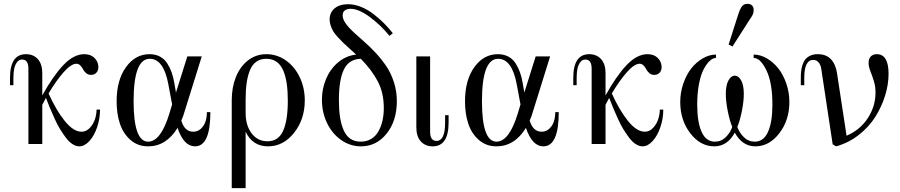

<svg xmlns="http://www.w3.org/2000/svg" viewBox="-20 -750 4688 1000"><path d="M200.2 0H127.9V-392.1Q127.9 -439.9 95.2 -439.9Q78.1 -439.9 67.6 -424.8Q57.1 -409.7 53.5 -389.6Q49.8 -369.6 49.8 -344.2V-306.2H32.2V-344.2Q32.2 -467.8 115.2 -467.8Q153.8 -467.8 177 -442.1Q200.2 -416.5 200.2 -369.1V-252.9Q256.3 -354.5 310.1 -411.1Q363.8 -467.8 418.9 -467.8Q450.7 -467.8 470.2 -450Q489.7 -432.1 492.2 -405.8Q493.7 -384.8 482.9 -372.3Q472.2 -359.9 454.1 -359.9Q439.5 -359.9 428.7 -368.9Q418 -377.9 412.6 -388.9Q407.2 -399.9 398.4 -408.9Q389.6 -418 377.9 -418Q350.1 -418 311 -373.5Q272 -329.1 232.9 -263.2Q273.4 -173.8 318.1 -118.9Q362.8 -64 404.8 -64Q429.7 -64 448.2 -84.2Q466.8 -104.5 474.9 -129.9Q482.9 -155.3 482.9 -179.2H501Q501 -131.8 485.8 -87.4Q470.7 -43 445.6 -15.4Q420.4 12.2 393.1 12.2Q375.5 12.2 357.7 0.7Q339.8 -10.7 323.5 -32.5Q307.1 -54.2 293 -77.1Q278.8 -100.1 264.2 -132.6Q249.5 -165 240.2 -187.5Q231 -210 219.2 -240.2Q216.3 -235.4 200.2 -204.1Z M758.8 -467.8Q789.6 -467.8 813 -455.3Q836.4 -442.9 850.8 -420.2Q865.2 -397.5 873.8 -373.5Q882.3 -349.6 887.7 -318.8L896.5 -268.1L955.6 -456.1H1030.8L939.5 -163.1Q934.6 -144.5 924.3 -122.1Q941.4 -64 986.3 -64Q1010.7 -64 1027.6 -80.6Q1044.4 -97.2 1051 -119.4Q1057.6 -141.6 1057.6 -166H1075.7Q1075.7 12.2 995.6 12.2Q937 12.2 904.8 -84Q845.7 12.2 751.5 12.2Q697.8 12.2 659.7 -21Q621.6 -54.2 604.5 -106Q587.4 -157.7 587.4 -222.2Q587.4 -332.5 636 -400.1Q684.6 -467.8 758.8 -467.8ZM751.5 -12.2Q816.9 -12.2 861.3 -155.8L876.5 -206.1L856.4 -313Q831.5 -443.8 759.8 -443.8Q675.8 -443.8 675.8 -223.1Q675.8 -12.2 751.5 -12.2Z M1367.2 -467.8Q1422.4 -467.8 1468.3 -435.8Q1514.2 -403.8 1540.8 -348.4Q1567.4 -293 1567.4 -227.1Q1567.4 -128.4 1511.5 -58.1Q1455.6 12.2 1376 12.2Q1294.9 12.2 1259.3 -64V230H1187V-228Q1187 -294.4 1208.5 -348.6Q1230 -402.8 1271.5 -435.3Q1313 -467.8 1367.2 -467.8ZM1367.2 -443.8Q1336.4 -443.8 1314.9 -428.5Q1293.5 -413.1 1281.5 -383.5Q1269.5 -354 1264.4 -316.2Q1259.3 -278.3 1259.3 -228V-162.1Q1259.3 -96.7 1290.5 -55.4Q1321.8 -14.2 1373 -14.2Q1430.2 -14.2 1454.6 -68.6Q1479 -123 1479 -225.1Q1479 -275.9 1473.4 -314.5Q1467.8 -353 1455.1 -382.8Q1442.4 -412.6 1420.4 -428.2Q1398.4 -443.8 1367.2 -443.8Z M2025.9 -577.1 2008.8 -563Q1963.4 -619.1 1905.8 -661.6Q1848.1 -704.1 1805.7 -704.1Q1787.1 -704.1 1775.9 -695.6Q1764.6 -687 1764.6 -669.9Q1764.6 -650.4 1780.3 -628.2Q1795.9 -606 1820.8 -583Q1845.7 -560.1 1875.7 -533.9Q1905.8 -507.8 1935.8 -475.6Q1965.8 -443.4 1990.7 -407.2Q2015.6 -371.1 2031.2 -323.2Q2046.9 -275.4 2046.9 -223.1Q2046.9 -121.1 1993.9 -54.4Q1940.9 12.2 1859.9 12.2Q1803.7 12.2 1756.6 -21Q1709.5 -54.2 1683.1 -109.6Q1656.7 -165 1656.7 -230Q1656.7 -288.6 1678.7 -340.1Q1700.7 -391.6 1741.7 -425.8Q1782.7 -460 1835 -465.8Q1825.2 -474.6 1801.3 -496.3Q1777.3 -518.1 1767.3 -527.6Q1757.3 -537.1 1740.5 -555.4Q1723.6 -573.7 1716.3 -585.9Q1709 -598.1 1702.9 -615Q1696.8 -631.8 1696.8 -647.9Q1696.8 -684.6 1722.7 -706.3Q1748.5 -728 1793 -728Q1825.7 -728 1859.9 -714.4Q1894 -700.7 1924.3 -677.5Q1954.6 -654.3 1979 -629.9Q2003.4 -605.5 2025.9 -577.1ZM1745.1 -230Q1745.1 -178.7 1751 -140.1Q1756.8 -101.6 1769.8 -72Q1782.7 -42.5 1804.9 -27.3Q1827.1 -12.2 1858.9 -12.2Q1889.6 -12.2 1913.3 -26.6Q1937 -41 1950.9 -65.7Q1964.8 -90.3 1971.9 -121.1Q1979 -151.9 1979 -187Q1979 -267.1 1947 -327.4Q1915 -387.7 1858.9 -443.8Q1796.9 -441.9 1771 -387.7Q1745.1 -333.5 1745.1 -230Z M2148.4 -456.1H2220.2V-64Q2220.2 -16.1 2253.4 -16.1Q2298.3 -16.1 2298.3 -111.8V-149.9H2316.4V-111.8Q2316.4 12.2 2233.4 12.2Q2194.8 12.2 2171.6 -13.7Q2148.4 -39.6 2148.4 -86.9Z M2573.2 -467.8Q2604 -467.8 2627.4 -455.3Q2650.9 -442.9 2665.3 -420.2Q2679.7 -397.5 2688.2 -373.5Q2696.8 -349.6 2702.1 -318.8L2710.9 -268.1L2770 -456.1H2845.2L2753.9 -163.1Q2749 -144.5 2738.8 -122.1Q2755.9 -64 2800.8 -64Q2825.2 -64 2842 -80.6Q2858.9 -97.2 2865.5 -119.4Q2872.1 -141.6 2872.1 -166H2890.1Q2890.1 12.2 2810.1 12.2Q2751.5 12.2 2719.2 -84Q2660.2 12.2 2565.9 12.2Q2512.2 12.2 2474.1 -21Q2436 -54.2 2418.9 -106Q2401.9 -157.7 2401.9 -222.2Q2401.9 -332.5 2450.4 -400.1Q2499 -467.8 2573.2 -467.8ZM2565.9 -12.2Q2631.3 -12.2 2675.8 -155.8L2690.9 -206.1L2670.9 -313Q2646 -443.8 2574.2 -443.8Q2490.2 -443.8 2490.2 -223.1Q2490.2 -12.2 2565.9 -12.2Z M3133.8 0H3061.5V-392.1Q3061.5 -439.9 3028.8 -439.9Q3011.7 -439.9 3001.2 -424.8Q2990.7 -409.7 2987.1 -389.6Q2983.4 -369.6 2983.4 -344.2V-306.2H2965.8V-344.2Q2965.8 -467.8 3048.8 -467.8Q3087.4 -467.8 3110.6 -442.1Q3133.8 -416.5 3133.8 -369.1V-252.9Q3189.9 -354.5 3243.7 -411.1Q3297.4 -467.8 3352.5 -467.8Q3384.3 -467.8 3403.8 -450Q3423.3 -432.1 3425.8 -405.8Q3427.2 -384.8 3416.5 -372.3Q3405.8 -359.9 3387.7 -359.9Q3373 -359.9 3362.3 -368.9Q3351.6 -377.9 3346.2 -388.9Q3340.8 -399.9 3332 -408.9Q3323.2 -418 3311.5 -418Q3283.7 -418 3244.6 -373.5Q3205.6 -329.1 3166.5 -263.2Q3207 -173.8 3251.7 -118.9Q3296.4 -64 3338.4 -64Q3363.3 -64 3381.8 -84.2Q3400.4 -104.5 3408.4 -129.9Q3416.5 -155.3 3416.5 -179.2H3434.6Q3434.6 -131.8 3419.4 -87.4Q3404.3 -43 3379.2 -15.4Q3354 12.2 3326.7 12.2Q3309.1 12.2 3291.3 0.7Q3273.4 -10.7 3257.1 -32.5Q3240.7 -54.2 3226.6 -77.1Q3212.4 -100.1 3197.8 -132.6Q3183.1 -165 3173.8 -187.5Q3164.6 -210 3152.8 -240.2Q3149.9 -235.4 3133.8 -204.1Z M3807.1 -59.1Q3768.1 12.2 3700.2 12.2Q3627.9 12.2 3575.4 -55.7Q3522.9 -123.5 3522.9 -219.2Q3522.9 -269 3539.1 -315.4Q3555.2 -361.8 3581.1 -394.3Q3606.9 -426.8 3640.9 -446.3Q3674.8 -465.8 3709 -465.8V-448.2Q3693.4 -448.2 3677 -433.3Q3660.6 -418.5 3645.5 -390.4Q3630.4 -362.3 3620.8 -313.7Q3611.3 -265.1 3611.3 -205.1Q3611.3 -113.8 3634.3 -63Q3657.2 -12.2 3703.1 -12.2Q3736.3 -12.2 3760 -35.6Q3783.7 -59.1 3793.9 -88.9Q3781.2 -118.2 3770.8 -169.4Q3760.3 -220.7 3760.3 -261.2Q3760.3 -306.6 3774.2 -331.3Q3788.1 -356 3807.1 -356Q3826.2 -356 3840.1 -331.3Q3854 -306.6 3854 -261.2Q3854 -221.7 3843.8 -170.9Q3833.5 -120.1 3820.3 -88.9Q3830.6 -59.1 3854.2 -35.6Q3877.9 -12.2 3911.1 -12.2Q3957 -12.2 3980 -63Q4002.9 -113.8 4002.9 -205.1Q4002.9 -319.8 3971.7 -384Q3940.4 -448.2 3905.3 -448.2V-465.8Q3939.5 -465.8 3973.4 -446.3Q4007.3 -426.8 4033.2 -394.3Q4059.1 -361.8 4075.2 -315.4Q4091.3 -269 4091.3 -219.2Q4091.3 -123.5 4038.8 -55.7Q3986.3 12.2 3914.1 12.2Q3846.2 12.2 3807.1 -59.1ZM3774.9 -518.1 3825.2 -675.8Q3829.6 -689 3832.5 -696Q3835.4 -703.1 3841.1 -712.4Q3846.7 -721.7 3854.5 -725.8Q3862.3 -730 3873 -730Q3888.2 -730 3896.7 -721.7Q3905.3 -713.4 3905.3 -699.2Q3905.3 -692.4 3904.5 -686.8Q3903.8 -681.2 3900.9 -675Q3897.9 -668.9 3896.7 -666.5Q3895.5 -664.1 3890.1 -656Q3884.8 -647.9 3883.3 -646L3794.9 -507.8Z M4168.9 -306.2H4150.9V-344.2Q4150.9 -363.8 4152.6 -379.6Q4154.3 -395.5 4159.9 -412.6Q4165.5 -429.7 4174.8 -441.2Q4184.1 -452.6 4200.4 -460.2Q4216.8 -467.8 4239.3 -467.8Q4282.7 -467.8 4307.6 -441.7Q4332.5 -415.5 4339.4 -369.1L4389.2 -43Q4460.4 -73.7 4500.2 -135.3Q4540 -196.8 4540 -268.1Q4540 -300.3 4531 -328.9Q4522 -357.4 4512.9 -380.6Q4503.9 -403.8 4503.9 -421.9Q4503.9 -443.8 4515.1 -455.8Q4526.4 -467.8 4546.9 -467.8Q4607.9 -467.8 4607.9 -365.2Q4607.9 -310.5 4590.3 -253.2Q4572.8 -195.8 4539.8 -142.8Q4506.8 -89.8 4453.6 -47.9Q4400.4 -5.9 4335 12.2L4316.9 2L4257.3 -392.1Q4254.4 -412.1 4243.7 -425Q4232.9 -438 4215.3 -438Q4168.9 -438 4168.9 -344.2Z"/></svg>

Font: Flanker Steampunk
Style: Regular
Weight: 400
Designer: Alexey Kryukov, Leonardo Di Lena
Foundry: Alexey Kryukov, Leonardo Di Lena
Version: 1.210